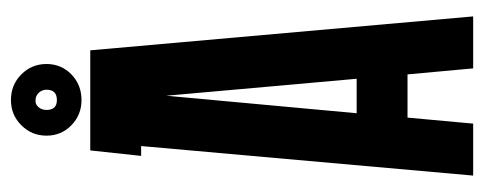

<svg xmlns="http://www.w3.org/2000/svg" viewBox="-287 -598 885 351"><g transform="rotate(-90 155.5 -422.5)"><path d="M105 0H10L64 -607H46L56 -700H239L301 0H206L195 -120H116ZM124 -213H187L156 -561ZM148 -716Q121 -716 102 -734.5Q83 -753 83 -780Q83 -807 102 -826Q121 -845 148 -845Q176 -845 195 -826Q214 -807 214 -780Q214 -753 195 -734.5Q176 -716 148 -716ZM148 -761Q167 -761 167 -780Q167 -788 161.5 -794Q156 -800 148 -800Q141 -801 135.5 -795Q130 -789 130 -780Q130 -761 148 -761Z"/></g></svg>

Font: Karantina
Style: Regular
Weight: 400
Designer: Rony Koch
Foundry: Rony Koch
Version: Version 1.000; ttfautohint (v1.8.3)